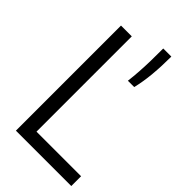

<svg xmlns="http://www.w3.org/2000/svg" viewBox="-246 -882 956 956"><g transform="rotate(45 232.0 -404.0)"><path d="M72 0V-740H148V-69H462V0ZM290.5 -570Q295 -606 297.5 -644.2Q300 -682.5 300.8 -723.5Q301.5 -764.5 301.5 -808H358.5Q358.5 -740.5 353 -680.5Q347.5 -620.5 335 -570Z"/></g></svg>

Font: Encode Sans SC Condensed
Style: Regular
Weight: 400
Width: 3
Designer: Multiple Designers
Foundry: Impallari Type
Version: Version 3.002